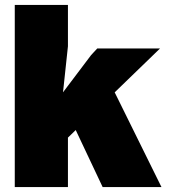

<svg xmlns="http://www.w3.org/2000/svg" viewBox="-20 -760 690 780"><path d="M40 0V-740H256V-572L236 -385L350 -536L375 -563H630L256 -201V0ZM397 0 245 -322 433 -411 636 0Z"/></svg>

Font: Azeret Mono Thin Black
Style: Regular
Weight: 900
Version: Version 1.002